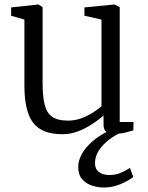

<svg xmlns="http://www.w3.org/2000/svg" viewBox="-20 -586 660 854"><path d="M490.5 9Q466.5 9 453.5 0.8Q440.5 -7.5 440.5 -33V-72Q420.5 -54 391.2 -34.8Q362 -15.5 328 -2.2Q294 11 257.5 11Q166 11 127.2 -40.2Q88.5 -91.5 88.5 -205.5V-499L29.5 -516V-553L150.5 -566H151.5L169.5 -554V-217Q169.5 -158 178.5 -121Q187.5 -84 211.8 -66.8Q236 -49.5 282.5 -49.5Q314 -49.5 342 -60Q370 -70.5 393 -85.2Q416 -100 431.5 -113.5V-499L355.5 -516V-553L488 -566H489.5L512.5 -554V-43.5H574L573 -6Q556.5 -1.5 536.5 3.8Q516.5 9 490.5 9ZM439.5 248Q416.5 248 390.5 240Q364.5 232 346.2 212Q328 192 328 157Q328 132.5 339 109Q350 85.5 368.8 64.8Q387.5 44 411.2 27Q435 10 459.5 -1L489.5 -5L527 -1Q493 14 464.8 35.5Q436.5 57 419.5 83.5Q402.5 110 402.5 140Q402.5 166 420.2 179.2Q438 192.5 466.5 192.5Q492.5 192.5 514 184Q535.5 175.5 558 161L573 201.5Q556 213.5 536 224Q516 234.5 492.2 241.2Q468.5 248 439.5 248Z"/></svg>

Font: Merriweather 20pt Light
Style: Regular
Weight: 300
Version: Version 2.100